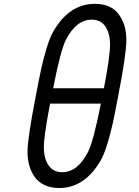

<svg xmlns="http://www.w3.org/2000/svg" viewBox="-20 -948 707 980"><path d="M203.8 -196Q203.8 -140 227.5 -104.5Q251.3 -69 297.5 -69Q376.3 -69 429 -171.9Q457 -226.6 494.8 -419.3H235.7Q203.8 -253.9 203.8 -196ZM541.7 -720.7Q541.7 -776.7 518.2 -812.2Q494.8 -847.7 448.6 -847.7Q369.1 -847.7 316.4 -744.8Q289.1 -692.1 251.3 -497.4H510.4Q541.7 -659.5 541.7 -720.7ZM464.2 -928.4Q545.6 -928.4 585.3 -876Q625 -823.6 625 -743.5Q625 -672.5 583.3 -458.3Q565.8 -365.9 555.7 -319.3Q545.6 -272.8 529 -217.1Q512.4 -161.5 494.1 -129.6Q412.8 11.7 281.9 11.7Q239.6 11.7 207.7 -3.3Q175.8 -18.2 157.2 -44.6Q138.7 -71 129.6 -103.2Q120.4 -135.4 120.4 -173.2Q120.4 -240.9 162.8 -458.3Q180.3 -550.8 190.4 -597.3Q200.5 -643.9 217.1 -699.5Q233.7 -755.2 252 -787.1Q333.3 -928.4 464.2 -928.4Z"/></svg>

Font: Monoid
Style: Italic
Weight: 400
Width: 4
Italic angle: -11°
Monospace: yes
Version: Version 0.61